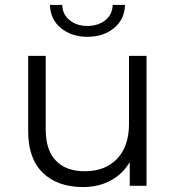

<svg xmlns="http://www.w3.org/2000/svg" viewBox="-20 -752 713 777"><path d="M573 -526V0H505V-96Q477 -48 428 -21.5Q379 5 316 5Q213 5 153.5 -52.5Q94 -110 94 -221V-526H165V-228Q165 -145 206 -102Q247 -59 323 -59Q406 -59 454 -109.5Q502 -160 502 -250V-526ZM182 -732H232Q233 -693 262 -670Q291 -647 334 -647Q377 -647 406 -670Q435 -693 436 -732H486Q484 -673 441 -638Q398 -603 334 -603Q270 -603 227 -638Q184 -673 182 -732Z"/></svg>

Font: Montserrat-Regular
Style: Regular
Weight: 400
Version: Version 7.200